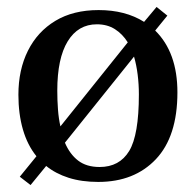

<svg xmlns="http://www.w3.org/2000/svg" viewBox="-20 -514 565 553"><path d="M263 10Q215 10 177.5 -2Q140 -14 113 -36L68 19L37 -5L85 -64Q59 -96 46 -141Q33 -186 33 -241Q33 -313 60.5 -368Q88 -423 139.5 -454Q191 -485 264 -485Q341 -485 395 -451L431 -494L462 -469L427 -426Q491 -363 491 -248Q491 -121 429 -55.5Q367 10 263 10ZM267 -33Q324 -33 352 -79Q380 -125 380 -242Q380 -271 376.5 -299Q373 -327 366 -351L167 -103Q181 -70 205 -51.5Q229 -33 267 -33ZM154 -150 348 -392Q333 -416 311 -430Q289 -444 259 -444Q205 -444 175 -395Q145 -346 145 -253Q145 -225 147 -198.5Q149 -172 154 -150Z"/></svg>

Font: STIX Two Text Medium
Style: Regular
Weight: 500
Designer: Ross Mills, John Hudson & Paul Hanslow, Tiro Typeworks Ltd; with prior portions MicroPress Inc., and Coen Hoffman.
Foundry: Tiro Typeworks Ltd
Version: Version 2.13 b171